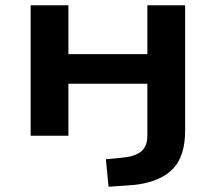

<svg xmlns="http://www.w3.org/2000/svg" viewBox="-20 -514 817 727"><path d="M391 193 381 89 443 83Q490 79 514 60Q538 41 538 -1V-197H239V0H96V-494H239V-309H538V-494H681V-18Q681 28 669.5 65Q658 102 632 128Q606 154 562 170Q518 186 451 189Z"/></svg>

Font: Nunito Sans 10pt Expanded
Style: Bold
Weight: 700
Width: 7
Designer: Vernon Adams
Foundry: Vernon Adams
Version: Version 3.101;gftools[0.9.27]